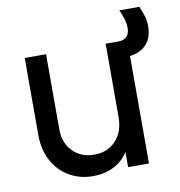

<svg xmlns="http://www.w3.org/2000/svg" viewBox="-78 -742 772 825"><g transform="rotate(-10 308.5 -329.0)"><path d="M61 -202V-539H154V-212Q154 -152 190 -115Q226 -78 284 -78Q342 -78 378 -116.5Q414 -155 414 -220V-539H469Q519 -539 519 -591Q519 -621 497 -670H584Q595 -645 601 -625Q607 -605 607 -582Q607 -532 580.5 -503Q554 -474 508 -469V0H417V-66Q393 -28 353 -8Q313 12 263 12Q205 12 159 -15Q113 -42 87 -90.5Q61 -139 61 -202Z"/></g></svg>

Font: Evergrow Sans 
Style: Medium
Weight: 500
Foundry: 10Web
Version: Version 1.000